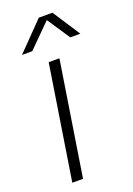

<svg xmlns="http://www.w3.org/2000/svg" viewBox="-137 -754 560 807"><g transform="rotate(-20 143.5 -350.0)"><path d="M41 0 121 -510H169L89 0ZM26 -577 146 -700H207L287 -577H242L174 -679L72 -577Z"/></g></svg>

Font: MuseoModerno ExtraLight
Style: Italic
Weight: 250
Italic angle: -9°
Designer: Pablo Cosgaya, Héctor Gatti, Marcela Romero, and the Authors of The MuseoModerno Project.
Foundry: Omnibus-Type Team
Version: Version 1.003